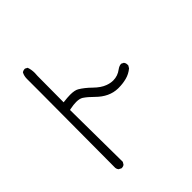

<svg xmlns="http://www.w3.org/2000/svg" viewBox="-169 -701 839 839"><g transform="rotate(-45 250.0 -282.0)"><path d="M105.5 21Q106 21 108.9 21Q111.8 21 115.7 19.8Q119.6 18.6 123 15.6L129.4 4.9L126.5 -318.4L132.3 -319.8Q154.3 -324.2 170.4 -324.2Q190.9 -324.2 202.6 -316.9Q221.2 -304.7 244.1 -281.7Q288.6 -237.3 341.3 -236.3Q343.3 -236.3 345.2 -236.3Q371.1 -236.3 394.5 -242.4Q418 -248.5 437.5 -264.6L444.3 -275.9Q444.3 -278.3 444.3 -281.7Q444.3 -290.5 438.5 -297.9L427.7 -303.2Q427.7 -303.2 427.2 -303.2Q415.5 -303.2 402.3 -293.5Q379.4 -275.9 351.1 -275.9Q334.5 -275.9 316.4 -282.7Q292 -291.5 265.9 -317.1Q239.7 -342.8 215.8 -356.9Q202.1 -365.2 173.8 -365.2Q157.7 -365.2 130.4 -361.8L131.3 -524.4Q132.3 -533.2 132.3 -541.5Q132.3 -562.5 126 -579.6L115.2 -585.4Q114.7 -585.4 114.3 -585.4Q104.5 -585.4 97.2 -580.1Q89.4 -565.9 89.4 -547.4Q89.4 -545.4 89.4 -541.5Q89.4 -537.6 89.4 -463.1Q89.4 -388.7 87.4 0.5Q88.4 8.8 93.3 14.6Z"/></g></svg>

Font: Bakudai
Style: ExtraLight
Weight: 200
Version: Version 1.48